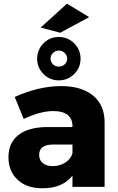

<svg xmlns="http://www.w3.org/2000/svg" viewBox="-20 -1016 641 1044"><path d="M464.8 -922.9 307.1 -837.9 201.2 -866.2 344.2 -996.1ZM383.5 -613.5Q349.1 -579.1 299.8 -579.1Q250.5 -579.1 216.3 -613.5Q182.1 -647.9 182.1 -696.8Q182.1 -745.6 216.3 -780.3Q250.5 -814.9 299.8 -814.9Q349.1 -814.9 383.5 -780.3Q418 -745.6 418 -696.8Q418 -647.9 383.5 -613.5ZM331.8 -728Q318.4 -741.2 299.8 -741.2Q281.2 -741.2 268.1 -728Q254.9 -714.8 254.9 -696.8Q254.9 -678.7 268.1 -666.3Q281.2 -653.8 299.8 -653.8Q318.4 -653.8 331.8 -666.3Q345.2 -678.7 345.2 -696.8Q345.2 -714.8 331.8 -728ZM312 -547.9Q423.8 -547.9 486.1 -496.3Q548.3 -444.8 548.8 -352.1V0H374V-61Q320.3 7.8 210.9 7.8Q125 7.8 75.4 -38.8Q25.9 -85.4 25.9 -161.1Q25.9 -238.8 79.3 -281.2Q132.8 -323.7 232.9 -325.2H374V-331.1Q374 -369.6 347.7 -390.9Q321.3 -412.1 271 -412.1Q198.7 -412.1 108.9 -369.1L60.1 -488.8Q191.9 -547.9 312 -547.9ZM266.1 -112.8Q305.7 -112.8 335.7 -132.6Q365.7 -152.3 374 -183.1V-230H268.1Q192.9 -230 192.9 -173.8Q192.9 -146 212.4 -129.4Q231.9 -112.8 266.1 -112.8Z"/></svg>

Font: Montserrat-Arabic
Style: Bold
Weight: 700
Designer: Mohamed Gaber
Foundry: Kief Type Foundry
Version: Version 5.008;PS 005.008;hotconv 1.0.88;makeotf.lib2.5.64775